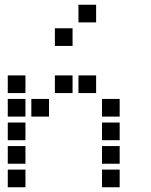

<svg xmlns="http://www.w3.org/2000/svg" viewBox="-20 -808 640 815"><path d="M314 -788Q313 -788 313 -788Q313 -788 313 -787V-714Q313 -713 313 -713Q313 -713 314 -713H387Q388 -713 388 -713Q388 -713 388 -714V-787Q388 -788 388 -788Q388 -788 387 -788ZM214 -688Q213 -688 213 -688Q213 -688 213 -687V-614Q213 -613 213 -613Q213 -613 214 -613H287Q288 -613 288 -613Q288 -613 288 -614V-687Q288 -688 288 -688Q288 -688 287 -688ZM14 -488Q13 -488 13 -488Q13 -488 13 -487V-414Q13 -413 13 -413Q13 -413 14 -413H87Q88 -413 88 -413Q88 -413 88 -414V-487Q88 -488 88 -488Q88 -488 87 -488ZM214 -488Q213 -488 213 -488Q213 -488 213 -487V-414Q213 -413 213 -413Q213 -413 214 -413H287Q288 -413 288 -413Q288 -413 288 -414V-487Q288 -488 288 -488Q288 -488 287 -488ZM314 -488Q313 -488 313 -488Q313 -488 313 -487V-414Q313 -413 313 -413Q313 -413 314 -413H387Q388 -413 388 -413Q388 -413 388 -414V-487Q388 -488 388 -488Q388 -488 387 -488ZM14 -388Q13 -388 13 -388Q13 -388 13 -387V-314Q13 -313 13 -313Q13 -313 14 -313H87Q88 -313 88 -313Q88 -313 88 -314V-387Q88 -388 88 -388Q88 -388 87 -388ZM114 -388Q113 -388 113 -388Q113 -388 113 -387V-314Q113 -313 113 -313Q113 -313 114 -313H187Q188 -313 188 -313Q188 -313 188 -314V-387Q188 -388 188 -388Q188 -388 187 -388ZM414 -388Q413 -388 413 -388Q413 -388 413 -387V-314Q413 -313 413 -313Q413 -313 414 -313H487Q488 -313 488 -313Q488 -313 488 -314V-387Q488 -388 488 -388Q488 -388 487 -388ZM14 -288Q13 -288 13 -288Q13 -288 13 -287V-214Q13 -213 13 -213Q13 -213 14 -213H87Q88 -213 88 -213Q88 -213 88 -214V-287Q88 -288 88 -288Q88 -288 87 -288ZM414 -288Q413 -288 413 -288Q413 -288 413 -287V-214Q413 -213 413 -213Q413 -213 414 -213H487Q488 -213 488 -213Q488 -213 488 -214V-287Q488 -288 488 -288Q488 -288 487 -288ZM14 -188Q13 -188 13 -188Q13 -188 13 -187V-114Q13 -113 13 -113Q13 -113 14 -113H87Q88 -113 88 -113Q88 -113 88 -114V-187Q88 -188 88 -188Q88 -188 87 -188ZM414 -188Q413 -188 413 -188Q413 -188 413 -187V-114Q413 -113 413 -113Q413 -113 414 -113H487Q488 -113 488 -113Q488 -113 488 -114V-187Q488 -188 488 -188Q488 -188 487 -188ZM14 -88Q13 -88 13 -88Q13 -88 13 -87V-14Q13 -13 13 -13Q13 -13 14 -13H87Q88 -13 88 -13Q88 -13 88 -14V-87Q88 -88 88 -88Q88 -88 87 -88ZM414 -88Q413 -88 413 -88Q413 -88 413 -87V-14Q413 -13 413 -13Q413 -13 414 -13H487Q488 -13 488 -13Q488 -13 488 -14V-87Q488 -88 488 -88Q488 -88 487 -88Z"/></svg>

Font: Doto
Style: Bold
Weight: 700
Monospace: yes
Version: Version 1.000